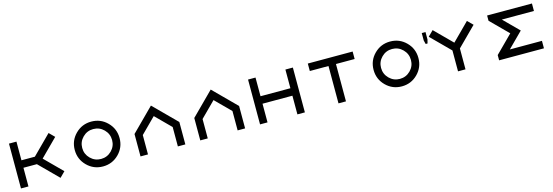

<svg xmlns="http://www.w3.org/2000/svg" viewBox="32 -1926 8936 3103"><g transform="rotate(-15 4500.0 -375.0)"><path d="M474.6 -437.5 787.1 -750 875 -662.1 587.9 -375 875 -87.9 787.1 0 474.6 -312.5H250V0H125V-750H250V-437.5Z M1500 -125Q1603.5 -125 1676.8 -198.2Q1750 -271.5 1750 -375Q1750 -478.5 1676.8 -551.8Q1603.5 -625 1500 -625Q1396.5 -625 1323.2 -551.8Q1250 -478.5 1250 -375Q1250 -271.5 1323.2 -198.2Q1396.5 -125 1500 -125ZM1500 0Q1343.8 0 1234.4 -109.4Q1125 -218.8 1125 -375Q1125 -531.2 1234.4 -640.6Q1343.8 -750 1500 -750Q1656.2 -750 1765.6 -640.6Q1875 -531.2 1875 -375Q1875 -218.8 1765.6 -109.4Q1656.2 0 1500 0Z M2125 0V-375L2500 -750L2875 -375V0H2750V-324.2L2500 -574.2L2250 -324.2V0Z M3125 0V-375L3500 -750L3875 -375V0H3750V-324.2L3500 -574.2L3250 -324.2V0Z M4250 -312.5V0H4125V-750H4250V-437.5H4750V-750H4875V0H4750V-312.5Z M5562.5 -625V0H5437.5V-625H5125V-750H5875V-625Z M6500 -125Q6603.5 -125 6676.8 -198.2Q6750 -271.5 6750 -375Q6750 -478.5 6676.8 -551.8Q6603.5 -625 6500 -625Q6396.5 -625 6323.2 -551.8Q6250 -478.5 6250 -375Q6250 -271.5 6323.2 -198.2Q6396.5 -125 6500 -125ZM6500 0Q6343.8 0 6234.4 -109.4Q6125 -218.8 6125 -375Q6125 -531.2 6234.4 -640.6Q6343.8 -750 6500 -750Q6656.2 -750 6765.6 -640.6Q6875 -531.2 6875 -375Q6875 -218.8 6765.6 -109.4Q6656.2 0 6500 0Z M7437.5 -349.6 7125 -662.1 7212.9 -750 7500 -462.9 7787.1 -750 7875 -662.1 7562.5 -349.6V0H7437.5ZM7031.2 -750H7093.8V-625L7078.1 -562.5H7046.9L7031.2 -625Z M8875 -750V-625H8337.9L8587.9 -375L8337.9 -125H8875V0H8125V-87.9L8412.1 -375L8125 -662.1V-750Z"/></g></svg>

Font: Xanmono
Style: Regular
Weight: 400
Designer: GGBotNet
Foundry: GGBotNet
Version: 1.00